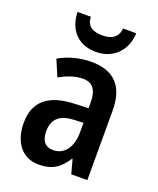

<svg xmlns="http://www.w3.org/2000/svg" viewBox="-143 -846 776 943"><g transform="rotate(20 245.5 -375.0)"><path d="M404 -760H335C332 -709 293 -693 250 -693C204 -693 168 -709 167 -760H97C100 -662 160 -606 249 -606C336 -606 401 -667 404 -760ZM246 -553C186 -553 127 -537 78 -509L114 -424C159 -448 197 -461 236 -461C286 -461 310 -429 310 -364V-334L235 -331C104 -326 35 -270 35 -158C35 -62 83 10 173 10C243 10 283 -17 319 -74H321L341 0H425V-363C425 -490 365 -553 246 -553ZM262 -256 311 -258V-208C311 -128 272 -81 216 -81C177 -81 153 -104 153 -157C153 -217 185 -253 262 -256Z"/></g></svg>

Font: Noto Sans Sinhala UI Condensed SemiBold
Style: Regular
Weight: 600
Width: 3
Designer: Jelle Bosma - Monotype Design Team
Foundry: Monotype Imaging Inc.
Version: Version 2.006